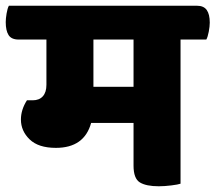

<svg xmlns="http://www.w3.org/2000/svg" viewBox="-55 -640 752 670"><path d="M140 -124Q79 -124 48.5 -153.5Q18 -183 18 -223Q18 -257 39 -290H59Q82 -290 94.5 -304Q107 -318 107 -344V-502H10Q-15 -502 -25 -517.5Q-35 -533 -35 -563Q-35 -575 -32 -593Q-29 -611 -24 -620H632Q656 -620 666.5 -605Q677 -590 677 -561Q677 -548 673.5 -529.5Q670 -511 665 -502H575V1Q567 4 543 7Q519 10 499 10Q455 10 433 -3.5Q411 -17 411 -62V-211H263Q239 -124 140 -124ZM271 -337H411V-502H271Z"/></svg>

Font: Baloo
Style: Regular
Weight: 400
Designer: Sarang Kulkarni and Ek Type
Foundry: Ek Type
Version: Version 1.100;PS 1.000;hotconv 1.0.88;makeotf.lib2.5.647800;